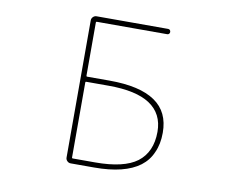

<svg xmlns="http://www.w3.org/2000/svg" viewBox="-79 -857 1158 939"><g transform="rotate(10 500.0 -388.0)"><path d="M327.1 -22.5Q317.4 -22.5 310.1 -29.8Q302.7 -37.1 302.7 -46.9V-728.5Q302.7 -738.3 310.1 -745.6Q317.4 -752.9 327.1 -752.9H682.6Q688.5 -752.9 691.9 -749Q695.3 -745.1 695.3 -739.7Q695.3 -734.4 691.9 -730.5Q688.5 -726.6 682.6 -726.6H333Q329.1 -726.6 329.1 -722.7V-459Q329.1 -454.1 333 -454.1H444.3Q595.7 -454.1 670.9 -402.3Q708 -377 726.6 -338.4Q745.1 -299.8 745.1 -248Q745.1 -191.4 725.6 -149.4Q708 -107.4 670.9 -79.1Q595.7 -22.5 444.3 -22.5ZM329.1 -51.8Q329.1 -47.9 333 -47.9H444.3Q586.9 -47.9 652.3 -96.7Q718.8 -147.5 718.8 -248Q718.8 -337.9 649.4 -383.8Q581.1 -428.7 444.3 -428.7H333Q329.1 -428.7 329.1 -424.8Z"/></g></svg>

Font: Rounded Mgen+ 1m thin
Style: Regular
Weight: 100
Designer: [Source Han Sans]
Ryoko NISHIZUKA  (kana & ideographs); Paul D. Hunt (Latin, Greek & Cyrillic); Wenlong ZHANG  (bopomofo
Version: Version 1.059.20150602